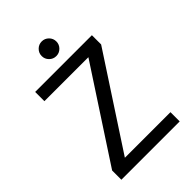

<svg xmlns="http://www.w3.org/2000/svg" viewBox="-206 -768 852 852"><g transform="rotate(-45 220.5 -342.0)"><path d="M398 -488 117 -58H403V0H37V-58L318 -488H42V-546H398ZM221 -592Q202 -592 188.5 -605.5Q175 -619 175 -638Q175 -657 188.5 -670.5Q202 -684 221 -684Q240 -684 253.5 -670.5Q267 -657 267 -638Q267 -619 253.5 -605.5Q240 -592 221 -592Z"/></g></svg>

Font: Parkinsans Light
Style: Regular
Weight: 300
Designer: Red Stone, Indian Type Foundry
Foundry: Indian Type Foundry
Version: Version 1.000